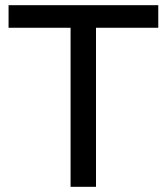

<svg xmlns="http://www.w3.org/2000/svg" viewBox="-20 -720 643 740"><path d="M590 -613V-700H13V-613H252V0H350V-613Z"/></svg>

Font: Rookery
Style: Regular
Weight: 400
Designer: Ryan Kimball / Julieta Ulanovsky
Foundry: Motorola Mobility LLC.
Version: Version 1.0